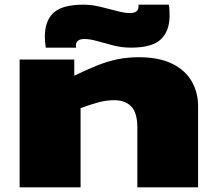

<svg xmlns="http://www.w3.org/2000/svg" viewBox="-20 -802 932 822"><path d="M64 0V-547H298V-478Q352 -504 395.5 -521.5Q439 -539 482 -548Q525 -557 574 -557Q662 -557 718.5 -528.5Q775 -500 801.5 -452.5Q828 -405 828 -349V0H568V-256Q568 -319 542 -346Q516 -373 469 -373Q434 -373 400 -363.5Q366 -354 325 -339V0ZM176 -598Q174 -611 173 -623Q172 -635 172 -645Q172 -713 209.5 -747.5Q247 -782 337 -782Q372 -782 409.5 -773Q447 -764 480.5 -755Q514 -746 536 -746Q573 -746 573 -774Q573 -779 573 -782H703Q705 -770 705.5 -758Q706 -746 706 -735Q706 -669 668.5 -633.5Q631 -598 541 -598Q502 -598 465 -607.5Q428 -617 396.5 -626Q365 -635 342 -635Q305 -635 305 -607Q305 -601 306 -598Z"/></svg>

Font: Georama ExtraExtended ExtraBold
Style: Regular
Weight: 800
Width: 8
Designer: Jean-Baptiste Levee
Foundry: Production Type
Version: Version 1.000